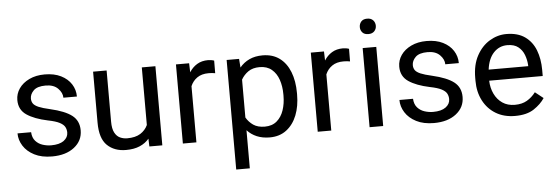

<svg xmlns="http://www.w3.org/2000/svg" viewBox="-55 -898 3706 1277"><g transform="rotate(-5 1798.0 -259.0)"><path d="M376.5 -140.1Q376.5 -159.7 367.9 -176.5Q359.4 -193.4 333.3 -207.3Q307.1 -221.2 254.9 -231.4Q166.5 -250 115.5 -284.4Q64.5 -318.8 64.5 -383.8Q64.5 -425.8 88.6 -460.7Q112.8 -495.6 157 -516.8Q201.2 -538.1 260.3 -538.1Q323.7 -538.1 368.7 -515.6Q413.6 -493.2 437.5 -455.8Q461.4 -418.5 461.4 -373H371.1Q371.1 -405.8 342.5 -434.8Q314 -463.9 260.3 -463.9Q204.1 -463.9 179.7 -439.5Q155.3 -415 155.3 -386.2Q155.3 -366.7 165 -352.5Q174.8 -338.4 200.9 -327.1Q227.1 -315.9 276.9 -304.7Q374.5 -282.2 420.7 -246.6Q466.8 -210.9 466.8 -147Q466.8 -77.6 410.9 -33.9Q355 9.8 262.7 9.8Q192.9 9.8 144.5 -15.1Q96.2 -40 71.3 -79.6Q46.4 -119.1 46.4 -163.1H137.2Q139.2 -126 158.7 -104.2Q178.2 -82.5 206.5 -73.5Q234.9 -64.5 262.7 -64.5Q317.9 -64.5 347.2 -85.9Q376.5 -107.4 376.5 -140.1Z M912.6 0 910.6 -52.2Q886.2 -22.9 848.1 -6.6Q810.1 9.8 756.3 9.8Q678.7 9.8 630.9 -36.1Q583 -82 583 -187.5V-528.3H673.3V-186.5Q673.3 -139.2 687.3 -113Q701.2 -86.9 723.6 -76.9Q746.1 -66.9 770.5 -66.9Q825.7 -66.9 858.9 -87.9Q892.1 -108.9 908.2 -143.6V-528.3H999V0Z M1391.6 -531.2 1391.1 -447.3Q1371.1 -451.2 1347.2 -451.2Q1300.8 -451.2 1271 -430.4Q1241.2 -409.7 1226.6 -375V0H1136.2V-528.3H1224.1L1226.1 -467.8Q1246.1 -500 1277.1 -519Q1308.1 -538.1 1351.6 -538.1Q1361.3 -538.1 1374 -535.9Q1386.7 -533.7 1391.6 -531.2Z M1921.4 -268.6V-258.3Q1921.4 -181.2 1897.5 -120.6Q1873.5 -60.1 1827.6 -25.1Q1781.7 9.8 1716.3 9.8Q1667.5 9.8 1629.9 -6.1Q1592.3 -22 1565.4 -51.3V203.1H1474.6V-528.3H1557.6L1562 -470.2Q1588.9 -502.9 1627 -520.5Q1665 -538.1 1714.8 -538.1Q1781.7 -538.1 1827.6 -504.4Q1873.5 -470.7 1897.5 -409.9Q1921.4 -349.1 1921.4 -268.6ZM1830.6 -258.3V-268.6Q1830.6 -321.3 1815.7 -365.2Q1800.8 -409.2 1769.3 -435.5Q1737.8 -461.9 1688.5 -461.9Q1642.6 -461.9 1612.8 -441.2Q1583 -420.4 1565.4 -389.2V-136.2Q1583.5 -105 1613 -84.7Q1642.6 -64.5 1689.5 -64.5Q1738.3 -64.5 1769.5 -91.1Q1800.8 -117.7 1815.7 -161.9Q1830.6 -206.1 1830.6 -258.3Z M2292 -531.2 2291.5 -447.3Q2271.5 -451.2 2247.6 -451.2Q2201.2 -451.2 2171.4 -430.4Q2141.6 -409.7 2127 -375V0H2036.6V-528.3H2124.5L2126.5 -467.8Q2146.5 -500 2177.5 -519Q2208.5 -538.1 2252 -538.1Q2261.7 -538.1 2274.4 -535.9Q2287.1 -533.7 2292 -531.2Z M2376 -668.5Q2376 -690.4 2389.4 -705.6Q2402.8 -720.7 2429.2 -720.7Q2455.1 -720.7 2469 -705.6Q2482.9 -690.4 2482.9 -668.5Q2482.9 -647.5 2469 -632.6Q2455.1 -617.7 2429.2 -617.7Q2402.8 -617.7 2389.4 -632.6Q2376 -647.5 2376 -668.5ZM2473.6 -528.3V0H2382.8V-528.3Z M2926.3 -140.1Q2926.3 -159.7 2917.7 -176.5Q2909.2 -193.4 2883.1 -207.3Q2856.9 -221.2 2804.7 -231.4Q2716.3 -250 2665.3 -284.4Q2614.3 -318.8 2614.3 -383.8Q2614.3 -425.8 2638.4 -460.7Q2662.6 -495.6 2706.8 -516.8Q2751 -538.1 2810.1 -538.1Q2873.5 -538.1 2918.5 -515.6Q2963.4 -493.2 2987.3 -455.8Q3011.2 -418.5 3011.2 -373H2920.9Q2920.9 -405.8 2892.3 -434.8Q2863.8 -463.9 2810.1 -463.9Q2753.9 -463.9 2729.5 -439.5Q2705.1 -415 2705.1 -386.2Q2705.1 -366.7 2714.8 -352.5Q2724.6 -338.4 2750.7 -327.1Q2776.9 -315.9 2826.7 -304.7Q2924.3 -282.2 2970.5 -246.6Q3016.6 -210.9 3016.6 -147Q3016.6 -77.6 2960.7 -33.9Q2904.8 9.8 2812.5 9.8Q2742.7 9.8 2694.3 -15.1Q2646 -40 2621.1 -79.6Q2596.2 -119.1 2596.2 -163.1H2687Q2689 -126 2708.5 -104.2Q2728 -82.5 2756.3 -73.5Q2784.7 -64.5 2812.5 -64.5Q2867.7 -64.5 2897 -85.9Q2926.3 -107.4 2926.3 -140.1Z M3354 9.8Q3280.3 9.8 3225.8 -22.9Q3171.4 -55.7 3141.4 -113.5Q3111.3 -171.4 3111.3 -245.6V-266.1Q3111.3 -352.5 3144.3 -413.3Q3177.2 -474.1 3230.2 -506.1Q3283.2 -538.1 3342.3 -538.1Q3418 -538.1 3466.1 -504.2Q3514.2 -470.2 3536.9 -411.9Q3559.6 -353.5 3559.6 -279.3V-238.8H3202.1Q3203.6 -190.4 3222.7 -150.6Q3241.7 -110.8 3276.1 -87.4Q3310.5 -64 3358.9 -64Q3406.7 -64 3439.9 -83.5Q3473.1 -103 3498 -135.7L3552.7 -92.3Q3527.3 -53.2 3480 -21.7Q3432.6 9.8 3354 9.8ZM3342.3 -463.9Q3288.6 -463.9 3251.5 -424.8Q3214.4 -385.7 3205.1 -312.5H3469.2V-319.3Q3467.3 -354.5 3454.8 -387.7Q3442.4 -420.9 3415.5 -442.4Q3388.7 -463.9 3342.3 -463.9Z"/></g></svg>

Font: Vazirmatn RD UI
Style: Regular
Weight: 400
Designer: Saber Rastikerdar
Foundry: Saber Rastikerdar
Version: Version 33.003